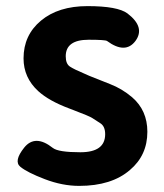

<svg xmlns="http://www.w3.org/2000/svg" viewBox="-20 -594 535 628"><path d="M239 14Q184 14 126.5 -8Q69 -30 46.5 -48.5Q24 -67 59 -111Q95 -156 153 -110Q171 -96 243 -96Q324 -96 324 -155Q324 -181 308 -191Q292 -201 282.5 -207.5Q273 -214 220 -234L207 -239Q140 -264 105 -296Q57 -340 57 -403Q57 -479 114 -526.5Q171 -574 266 -574Q365 -574 397 -550Q456 -505 423 -460Q390 -416 330 -460Q324 -464 270 -464Q195 -464 195 -410Q195 -385 209 -376Q223 -367 254 -354L272 -346Q306 -332 340 -319Q379 -304 412 -276Q462 -233 462 -163Q462 -86 405 -38Q345 14 239 14Z"/></svg>

Font: Resource Han Rounded JP
Style: Bold
Weight: 700
Designer: Cyano Hao (round all glyphs); Ryoko NISHIZUKA 西塚涼子 (kana, bopomofo & ideographs); Paul D. Hunt (Latin, Greek & Cyrillic)
Foundry: Cyano Hao
Version: 0.990